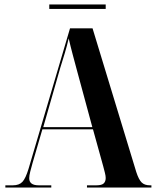

<svg xmlns="http://www.w3.org/2000/svg" viewBox="-20 -841 699 861"><path d="M4 0V-10H38Q66 -10 80.5 -25.5Q95 -41 108 -84L294 -714H395L591 -70Q602 -36 615 -23Q628 -10 652 -10H659V0H370V-10H413Q436 -10 445 -18.5Q454 -27 454 -43Q454 -52 450.5 -66Q447 -80 443 -95L397 -261H170L126 -110Q120 -89 115.5 -71Q111 -53 111 -42Q111 -10 153 -10H210V0ZM174 -271H394L326 -522Q316 -559 306 -596.5Q296 -634 288 -669Q281 -637 270.5 -602.5Q260 -568 250 -536ZM201 -801V-821H454V-801Z"/></svg>

Font: Noto Serif Display Condensed
Style: Bold
Weight: 700
Width: 3
Designer: Monotype Design Team
Foundry: Monotype Imaging Inc.
Version: Version 2.009